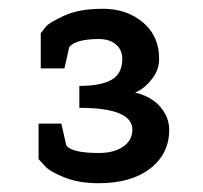

<svg xmlns="http://www.w3.org/2000/svg" viewBox="-20 -736 462 438"><path d="M68 -454H120L131 -405Q142 -387 206 -387Q240 -387 261 -401.5Q282 -416 282 -440Q282 -490 161 -490V-540Q210 -540 234.5 -554Q259 -568 259 -602Q259 -622 244.5 -634.5Q230 -647 205 -647Q180 -647 163 -642.5Q146 -638 138 -629L127 -580H73V-660Q77 -666 85 -675.5Q93 -685 127 -700.5Q161 -716 215 -716Q269 -716 306 -685Q343 -654 343 -602Q343 -578 329 -559Q310 -533 288 -525Q338 -513 358 -474Q366 -458 366 -440Q366 -385 322.5 -351.5Q279 -318 205 -318Q159 -318 125 -332Q91 -346 80 -360L68 -373Z"/></svg>

Font: Belgrano
Style: Regular
Weight: 400
Designer: Daniel Hernandez
Foundry: Daniel Hernndez
Version: Version 1.003